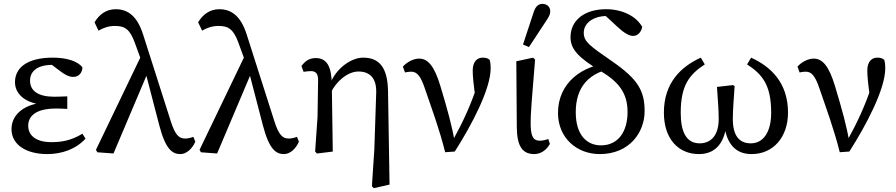

<svg xmlns="http://www.w3.org/2000/svg" viewBox="-20 -787 4652 997"><path d="M225.8 13.1C301.3 13.1 375.3 -13 424 -67.1L408.1 -92.7C346.5 -55.2 295.3 -48.9 246.1 -48.9C167 -48.9 126.5 -83.7 126.5 -133.8C126.5 -177.5 156.7 -223.4 271.2 -223.4C286.2 -223.4 296.3 -223.4 329.4 -221.4V-286.7C299.3 -285.7 281.7 -284.7 261.7 -284.7C177.4 -284.7 136 -315.8 136 -368.2C136 -420.8 178.5 -450.5 255.8 -450.5C275.7 -450.5 293.1 -448.9 316.4 -443.8L305.7 -461.3L235.4 -460.9L287.2 -421.6C319.9 -396.6 338.9 -387.7 361.4 -387.7C390.8 -387.7 407.9 -411.6 407.9 -437.3C384.3 -469.1 326 -487.7 254.9 -487.7C117.3 -487.7 57.8 -432.5 57.8 -360.3C57.8 -296 115.8 -245.9 221.5 -241.9V-254.2C116.3 -252.8 39.7 -197.3 39.7 -117C39.7 -32.9 119.5 13.1 225.8 13.1Z M485.4 3.8 569.4 10 751.8 -420.7 717.9 -507.6 478.3 -9.1 485.4 3.8ZM916.9 13.1C948 13.1 978.4 -14.6 994.2 -51.1L984.1 -76.5C968.3 -70.6 956 -67.6 941 -67.6C910.2 -67.6 889.8 -85.5 867.4 -155.6L722.8 -608.6C693.5 -700.1 646.7 -739.2 580.6 -739.2C530.9 -739.2 494.8 -711.3 470.9 -671L491.6 -627.8C514.8 -642 544.3 -652.3 576.9 -652.3C628.1 -652.3 654.5 -635.2 680 -565.1L734.2 -416.6L807.5 -134.7C840.5 -8.5 876.8 13.1 916.9 13.1Z M1023.4 3.8 1107.4 10 1289.8 -420.7 1255.9 -507.6 1016.3 -9.1 1023.4 3.8ZM1454.9 13.1C1486 13.1 1516.4 -14.6 1532.2 -51.1L1522.1 -76.5C1506.3 -70.6 1494 -67.6 1479 -67.6C1448.2 -67.6 1427.8 -85.5 1405.4 -155.6L1260.8 -608.6C1231.5 -700.1 1184.7 -739.2 1118.6 -739.2C1068.9 -739.2 1032.8 -711.3 1008.9 -671L1029.6 -627.8C1052.8 -642 1082.3 -652.3 1114.9 -652.3C1166.1 -652.3 1192.5 -635.2 1218 -565.1L1272.2 -416.6L1345.5 -134.7C1378.5 -8.5 1414.8 13.1 1454.9 13.1Z M1616.4 -0.2 1625.9 10.2 1708 0 1703 -345.9C1702 -442.7 1677.1 -485.5 1619.4 -485.5C1584.5 -485.5 1564.5 -469.2 1545.2 -444.3L1556.4 -414C1569.1 -415.9 1582 -417.8 1594.6 -417.8C1623.7 -417.8 1631.8 -399.8 1631.8 -369.8L1628.9 -180.7L1616.4 -0.2ZM1911.2 179.8 1920.7 190.2 2002.8 171.5 1994.9 -313.4C1992.9 -444.1 1943.7 -487.7 1865.4 -487.7C1798.9 -487.7 1707.3 -421.8 1685 -321.4L1698 -305.7C1724.2 -362.6 1784.7 -415.7 1841.2 -415.7C1898.9 -415.7 1936.4 -382.6 1933.5 -304.4L1923.8 -11.3L1911.2 179.8Z M2291.6 3.4 2341.5 -0.1C2430 -138.7 2527.8 -324.5 2527.8 -431.9C2527.8 -455.1 2525.8 -465.4 2522.7 -476C2515.1 -482.6 2506.8 -487.7 2486.9 -487.7C2455.3 -487.7 2434.7 -465 2434.7 -420.2C2434.7 -391.2 2438.3 -351.8 2451.3 -261.9L2460.5 -347.2C2421.2 -235.5 2388.5 -161.7 2326.5 -48.7L2341.9 -45C2329.1 -127.4 2301.9 -224 2266.7 -340.5C2235.6 -444.2 2201.7 -482.7 2156.6 -482.7C2129.5 -482.7 2095.6 -467.5 2072 -441L2083.2 -410.7C2092.2 -412.8 2102.2 -414.8 2115.2 -414.8C2146 -414.8 2164.3 -391.2 2185.2 -330.3C2223.7 -217.9 2262 -115.2 2291.6 3.4Z M2754.2 13.1C2790.2 13.1 2819 -9.9 2835.5 -39.7L2827.1 -65.3C2813.3 -60.3 2797.6 -56.4 2783.7 -56.4C2752.7 -56.4 2737.5 -72.2 2735.6 -135.5C2734.7 -203.9 2742.6 -277.8 2758.5 -477.4L2748.1 -487.5L2661.1 -468.8L2663.6 -125.1C2664.7 -28.9 2692.2 13.1 2754.2 13.1ZM2695.8 -555.9 2726.7 -542.5 2815.3 -677.4C2831.7 -701.8 2837.2 -712.3 2837.2 -728.9C2837.2 -751.5 2820.6 -766.9 2796.1 -766.9C2778.4 -766.9 2762.2 -756.5 2752 -726.3L2695.8 -555.9Z M3094.2 13.1C3247.9 13.1 3327.3 -98.8 3327.3 -209.9C3327.3 -316.7 3291.5 -376.5 3158.9 -468.4C3043 -548.6 3011.3 -570.1 3011.3 -616.7C3011.3 -668.8 3063.2 -703.8 3130.9 -703.8C3159.8 -703.8 3176.9 -698.6 3194.6 -685.8L3186 -716.6L3102.3 -725.2L3187.1 -646.9C3221 -615.2 3247.1 -600.5 3267.7 -600.5C3290.9 -600.5 3309.1 -618.9 3314.9 -647.2C3283.6 -703.3 3211.2 -739.2 3127.3 -739.2C3016.7 -739.2 2942.5 -683.1 2942.5 -593.1C2942.5 -531.1 2984.7 -486.6 3099.5 -417.6C3191.4 -362.3 3238.7 -305.3 3238.7 -205.7C3238.7 -104.4 3190.8 -32.2 3100.6 -32.2C3028.7 -32.2 2969.7 -84.2 2969.7 -204.3C2969.7 -334 3035.9 -415.2 3181.7 -435.7L3158 -460.2C3002.5 -451.6 2877.5 -356.2 2877.5 -200.5C2877.5 -71.2 2974.9 13.1 3094.2 13.1Z M3609.2 13.1C3684.7 13.1 3740 -31.5 3752.2 -140.6H3740.4C3753.6 -34.3 3804.1 13.1 3882.5 13.1C3994.9 13.1 4071.9 -74.2 4071.9 -202.5C4071.9 -359.5 3980.1 -442.2 3880.3 -487.6L3859.5 -452.6C3939 -400.6 3984.5 -345.5 3984.5 -201.4C3984.5 -102.6 3944.5 -42.7 3879 -42.7C3817.1 -42.7 3785.3 -84.4 3785.3 -169.4C3785.3 -206 3789.7 -272.5 3794.7 -339.9L3786.3 -345.2L3703 -335.6C3709 -258.8 3712 -204.9 3712 -168.8C3712 -77.8 3666 -42.7 3613.6 -42.7C3543.9 -42.7 3514.8 -101.6 3514.8 -201.5C3514.8 -344.1 3559.7 -400 3639.8 -452.6L3619 -487.6C3517.5 -441.6 3427.4 -357.8 3427.4 -202.5C3427.4 -61.5 3506.4 13.1 3609.2 13.1Z M4340.6 3.4 4390.5 -0.1C4479 -138.7 4576.8 -324.5 4576.8 -431.9C4576.8 -455.1 4574.8 -465.4 4571.7 -476C4564.1 -482.6 4555.8 -487.7 4535.9 -487.7C4504.3 -487.7 4483.7 -465 4483.7 -420.2C4483.7 -391.2 4487.3 -351.8 4500.3 -261.9L4509.5 -347.2C4470.2 -235.5 4437.5 -161.7 4375.5 -48.7L4390.9 -45C4378.1 -127.4 4350.9 -224 4315.7 -340.5C4284.6 -444.2 4250.7 -482.7 4205.6 -482.7C4178.5 -482.7 4144.6 -467.5 4121 -441L4132.2 -410.7C4141.2 -412.8 4151.2 -414.8 4164.2 -414.8C4195 -414.8 4213.3 -391.2 4234.2 -330.3C4272.7 -217.9 4311 -115.2 4340.6 3.4Z"/></svg>

Font: Source Serif Variable
Style: Regular
Weight: 389
Designer: Frank Grießhammer
Foundry: Adobe Systems Incorporated
Version: Version 3.001;hotconv 1.0.111;makeotfexe 2.5.65597